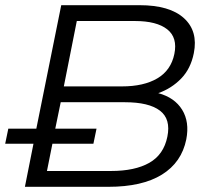

<svg xmlns="http://www.w3.org/2000/svg" viewBox="-22 -720 808 740"><path d="M74 0 107 -166H-2L10 -224H118L214 -700H516Q632 -700 687 -650Q742 -600 725 -515Q713 -455 676 -417Q639 -379 588 -361Q651 -344 680 -297Q709 -250 696 -183Q678 -94 602 -47Q526 0 396 0ZM159 -61H406Q498 -61 553.5 -92.5Q609 -124 623 -193Q637 -261 594.5 -293.5Q552 -326 459 -326H212L191 -224H350L338 -166H180ZM224 -387H448Q532 -387 584.5 -418Q637 -449 650 -512Q663 -575 622.5 -607Q582 -639 498 -639H274Z"/></svg>

Font: Montserrat
Style: Italic
Weight: 400
Italic angle: -11.3°
Designer: Julieta Ulanovsky
Foundry: Julieta Ulanovsky
Version: Version 9.000; ttfautohint (v1.8.4.7-5d5b)